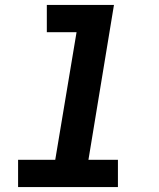

<svg xmlns="http://www.w3.org/2000/svg" viewBox="-20 -755 640 775"><path d="M53 0V-110H203L289 -625H169V-735H440L337 -110H456V0Z"/></svg>

Font: Iosevka Curly Slab XBdExObl
Style: Regular
Weight: 800
Width: 7
Italic angle: -9°
Monospace: yes
Designer: Belleve Invis
Foundry: Belleve Invis
Version: Version 11.1.0; ttfautohint (v1.8.3)